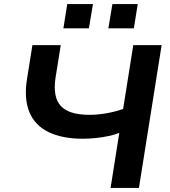

<svg xmlns="http://www.w3.org/2000/svg" viewBox="-20 -928 840 948"><path d="M526 0 569 -272Q547 -263 517 -256.5Q487 -250 453.5 -246.5Q420 -243 389 -243Q288 -243 220.5 -275.5Q153 -308 125.5 -373.5Q98 -439 113 -536L140 -705H280L254 -543Q240 -448 280.5 -404.5Q321 -361 422 -361Q461 -361 504.5 -368.5Q548 -376 588 -390L638 -705H778L666 0ZM515 -788 535 -908H660L641 -788ZM293 -788 312 -908H439L419 -788Z"/></svg>

Font: Nunito Sans 10pt SemiExpanded
Style: Bold Italic
Weight: 700
Width: 6
Italic angle: -9°
Designer: Vernon Adams
Foundry: Vernon Adams
Version: Version 3.101;gftools[0.9.27]